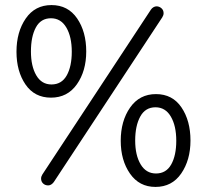

<svg xmlns="http://www.w3.org/2000/svg" viewBox="-20 -728 816 757"><path d="M45 -524Q45 -602 81.5 -655Q118 -708 183 -708Q248 -708 284 -655.5Q320 -603 320 -525Q320 -448 283 -395.5Q246 -343 181 -343Q116 -343 80.5 -395Q45 -447 45 -524ZM142 -24Q142 -32 147 -40L575 -690Q579 -696 585 -699.5Q591 -703 597 -703Q608 -703 616.5 -695.5Q625 -688 625 -676Q625 -668 620 -660L192 -10Q182 3 170 3Q158 3 150 -4.5Q142 -12 142 -24ZM263 -524Q263 -583 241.5 -619.5Q220 -656 181 -656Q141 -656 121.5 -620Q102 -584 102 -525Q102 -467 123 -431Q144 -395 183 -395Q223 -395 243 -430.5Q263 -466 263 -524ZM456 -173Q456 -251 493 -304Q530 -357 595 -357Q660 -357 695.5 -304.5Q731 -252 731 -174Q731 -97 694.5 -44Q658 9 593 9Q529 9 492.5 -43.5Q456 -96 456 -173ZM675 -173Q675 -232 653.5 -268.5Q632 -305 593 -305Q553 -305 533 -268.5Q513 -232 513 -174Q513 -116 534.5 -80Q556 -44 595 -44Q635 -44 655 -79.5Q675 -115 675 -173Z"/></svg>

Font: Quicksand
Style: Regular
Weight: 400
Designer: Andrew Paglinawan
Foundry: Andrew Paglinawan
Version: Version 3.000